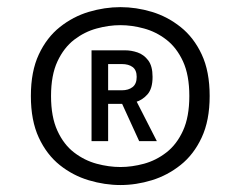

<svg xmlns="http://www.w3.org/2000/svg" viewBox="-20 -720 690 538"><path d="M317.5 -201.5Q273.5 -201.5 229 -214.8Q184.5 -228 147.8 -257.2Q111 -286.5 88.8 -334.2Q66.5 -382 66.5 -451Q66.5 -520 88.8 -567.5Q111 -615 147.8 -644.2Q184.5 -673.5 229 -686.8Q273.5 -700 317.5 -700Q361.5 -700 405.5 -686.8Q449.5 -673.5 486.2 -644.2Q523 -615 545.2 -567.5Q567.5 -520 567.5 -451Q567.5 -382.5 545.2 -334.8Q523 -287 486.2 -257.8Q449.5 -228.5 405.5 -215Q361.5 -201.5 317.5 -201.5ZM370 -324.5 316.5 -441.5 358.5 -444 419.5 -324.5ZM317.5 -252Q349.5 -252 383.5 -261.2Q417.5 -270.5 446.2 -292.8Q475 -315 492.8 -353.8Q510.5 -392.5 510.5 -451Q510.5 -509.5 492.8 -548Q475 -586.5 446.2 -608.8Q417.5 -631 383.5 -640.2Q349.5 -649.5 317.5 -649.5Q285 -649.5 251 -640.2Q217 -631 188 -608.8Q159 -586.5 141 -548Q123 -509.5 123 -451Q123 -392.5 140.8 -353.8Q158.5 -315 187.5 -292.8Q216.5 -270.5 250.8 -261.2Q285 -252 317.5 -252ZM236.5 -324.5V-579H330.5Q348 -579 365.5 -573Q383 -567 395.2 -551Q407.5 -535 407.5 -504.5Q407.5 -471.5 393.2 -455.5Q379 -439.5 360.5 -434.2Q342 -429 329 -429H283V-324.5ZM283 -467H321.5Q340 -467 351.5 -476Q363 -485 363 -504.5Q363 -523.5 351.8 -532Q340.5 -540.5 321.5 -540.5H283Z"/></svg>

Font: Trispace Thin
Style: Regular
Weight: 400
Version: Version 1.210